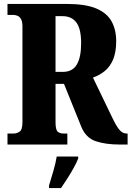

<svg xmlns="http://www.w3.org/2000/svg" viewBox="-20 -734 668 975"><path d="M18 0V-56H50Q65 -56 79.5 -65.5Q94 -75 94 -114V-599Q94 -625 86.5 -637.5Q79 -650 68.5 -654Q58 -658 50 -658H18V-714H319Q413 -714 467.5 -691.5Q522 -669 546 -626.5Q570 -584 570 -525Q570 -468 554 -431Q538 -394 511 -372.5Q484 -351 452 -340L548 -141Q569 -96 585.5 -76Q602 -56 622 -56H628V0H589Q516 0 466 -17Q416 -34 393 -90L305 -308H262V-114Q262 -75 273 -65.5Q284 -56 302 -56H322V0ZM299 -369Q348 -369 370 -406Q392 -443 392 -515Q392 -587 368 -619.5Q344 -652 297 -652H262V-369ZM229 208Q238 179 250.5 136Q263 93 268 61H377V71Q369 92 354 119Q339 146 322 172.5Q305 199 290 221H229Z"/></svg>

Font: Noto Serif Thai ExtraCondensed Black
Style: Regular
Weight: 900
Width: 2
Designer: Monotype Design Team
Foundry: Monotype Imaging Inc.
Version: Version 2.002; ttfautohint (v1.8.4.7-5d5b)